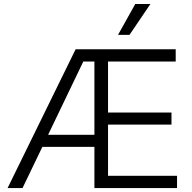

<svg xmlns="http://www.w3.org/2000/svg" viewBox="-20 -958 978 978"><path d="M365.2 -707H875V-644.5H530.3V-384.8H853.5V-323.2H530.3V-62.5H881.8V0H460.9V-210H195.8L94.7 0H18.6ZM460.9 -271.5V-644.5H404.3L225.1 -271.5ZM668.9 -937.5H746.1L639.6 -780.3H581.1Z"/></svg>

Font: Pretendard Std Light
Style: Regular
Weight: 300
Designer: Base glyphs from Inter by Rasmus Andersson; Hangeul glyphs from Noto Sans CJK(Source Han Sans) by Jang Soo-young and Kan
Foundry: Kil Hyung-jin
Version: Version 1.309